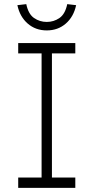

<svg xmlns="http://www.w3.org/2000/svg" viewBox="-20 -908 452 928"><path d="M68 0V-50H181V-650H68V-700H344V-650H231V-50H344V0ZM206 -761Q152 -761 114 -794Q76 -827 64 -883L107 -888Q117 -840 144.5 -821Q172 -802 206 -802Q240 -802 267.5 -821Q295 -840 305 -888L348 -883Q336 -827 298 -794Q260 -761 206 -761Z"/></svg>

Font: Lexend ExtraLight
Style: Regular
Weight: 200
Designer: Bonnie Shaver-Troup, Thomas Jockin
Foundry: Lexend
Version: Version 1.007; ttfautohint (v1.8.3)